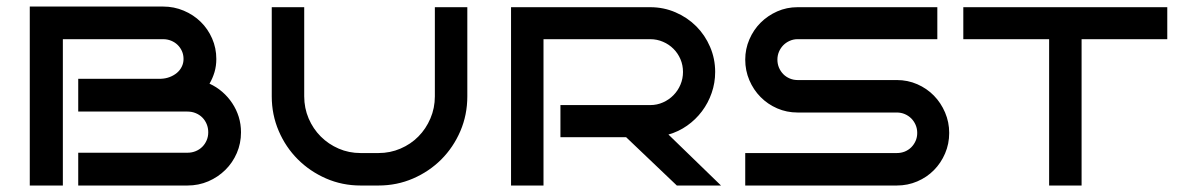

<svg xmlns="http://www.w3.org/2000/svg" viewBox="-20 -572 3630 592"><path d="M723.1 -164.1Q723.1 -129.9 710.2 -100.1Q697.3 -70.3 674.8 -48.1Q652.3 -25.9 622.3 -12.9Q592.3 0 558.1 0H221.2V-101.1H558.1Q571.8 -101.1 583.5 -106Q595.2 -110.8 603.8 -119.4Q612.3 -127.9 617.2 -139.4Q622.1 -150.9 622.1 -164.1Q622.1 -177.7 617.2 -189.5Q612.3 -201.2 603.8 -209.7Q595.2 -218.3 583.5 -223.1Q571.8 -228 558.1 -228H221.2V-329.1H476.1Q490.7 -329.6 503.4 -334.5Q516.1 -339.4 525.6 -347.4Q535.2 -355.5 540.5 -366.5Q545.9 -377.4 545.9 -390.1Q545.9 -403.3 541 -414.3Q536.1 -425.3 527.6 -433.6Q519 -441.9 507.6 -446.5Q496.1 -451.2 482.9 -451.2H173.8V0H71.8V-551.8H482.9Q516.6 -551.8 546.6 -539.1Q576.7 -526.4 598.9 -504.6Q621.1 -482.9 634 -453.4Q647 -423.8 647 -390.1Q647 -368.7 641.4 -349.6Q635.7 -330.6 626 -314Q647.5 -304.2 665.3 -288.8Q683.1 -273.4 696 -253.9Q709 -234.4 716.1 -211.7Q723.1 -189 723.1 -164.1Z M1420.9 -549.8V-274.9Q1420.9 -217.8 1399.4 -167.7Q1377.9 -117.7 1340.6 -80.3Q1303.2 -43 1253.4 -21.5Q1203.6 0 1147 0H1091.8Q1035.2 0 985.4 -21.7Q935.5 -43.5 898.2 -80.8Q860.8 -118.2 839.4 -168.2Q817.9 -218.3 817.9 -274.9V-549.8H918V-274.9Q918 -238.8 931.6 -206.8Q945.3 -174.8 969 -151.1Q992.7 -127.4 1024.2 -113.8Q1055.7 -100.1 1091.8 -100.1H1147Q1183.1 -100.1 1214.8 -113.8Q1246.6 -127.4 1270 -151.1Q1293.5 -174.8 1307.1 -206.8Q1320.8 -238.8 1320.8 -274.9V-549.8Z M2203.1 0H2066.9L1910.6 -148.9H1708V-248H1984.9Q2005.9 -248 2024.4 -256.3Q2043 -264.6 2056.6 -278.6Q2070.3 -292.5 2078.1 -311Q2085.9 -329.6 2085.9 -350.1Q2085.9 -371.1 2078.1 -389.4Q2070.3 -407.7 2056.6 -421.4Q2043 -435.1 2024.4 -443.1Q2005.9 -451.2 1984.9 -451.2H1655.8V0H1555.7V-549.8H1984.9Q2026.4 -549.8 2063 -533.9Q2099.6 -518.1 2126.7 -491Q2153.8 -463.9 2169.4 -427.5Q2185.1 -391.1 2185.1 -350.1Q2185.1 -316.4 2174.3 -285.4Q2163.6 -254.4 2144.3 -228.8Q2125 -203.1 2098.6 -184.6Q2072.3 -166 2041 -157.2Z M2906.7 -162.1Q2906.7 -128.4 2894 -98.9Q2881.3 -69.3 2859.6 -47.4Q2837.9 -25.4 2808.3 -12.7Q2778.8 0 2745.1 0H2277.8V-100.1H2745.1Q2758.3 -100.1 2769.8 -104.7Q2781.2 -109.4 2789.8 -117.9Q2798.3 -126.5 2803.2 -137.7Q2808.1 -148.9 2808.1 -162.1Q2808.1 -175.3 2803.2 -186.8Q2798.3 -198.2 2789.8 -206.8Q2781.2 -215.3 2769.8 -220.2Q2758.3 -225.1 2745.1 -225.1H2439Q2405.8 -225.1 2376.5 -237.8Q2347.2 -250.5 2325.2 -272.7Q2303.2 -294.9 2290.5 -324.7Q2277.8 -354.5 2277.8 -388.2Q2277.8 -420.9 2290.5 -450.4Q2303.2 -480 2325.2 -502Q2347.2 -523.9 2376.5 -536.9Q2405.8 -549.8 2439 -549.8H2870.1V-451.2H2439Q2426.3 -451.2 2414.8 -446Q2403.3 -440.9 2395 -432.4Q2386.7 -423.8 2381.8 -412.4Q2377 -400.9 2377 -388.2Q2377 -375 2381.8 -363.5Q2386.7 -352.1 2395 -343.5Q2403.3 -335 2414.8 -330.1Q2426.3 -325.2 2439 -325.2H2745.1Q2778.8 -325.2 2808.3 -312.3Q2837.9 -299.3 2859.6 -277.1Q2881.3 -254.9 2894 -225.1Q2906.7 -195.3 2906.7 -162.1Z M3314.9 0H3214.8V-451.2H2950.2V-549.8H3579.1V-451.2H3314.9Z"/></svg>

Font: Bruno Ace SC
Style: Regular
Weight: 400
Designer: Astigmatic (AOETI)
Foundry: Astigmatic (AOETI)
Version: Version 1.000